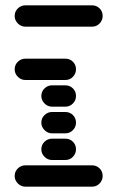

<svg xmlns="http://www.w3.org/2000/svg" viewBox="-20 -710 440 720"><path d="M35 -50Q35 -34 47 -22Q59 -10 75 -10H325Q342 -10 353.5 -22Q365 -34 365 -50Q365 -67 353.5 -78.5Q342 -90 325 -90H75Q59 -90 47 -78.5Q35 -67 35 -50ZM135 -150Q135 -134 147 -122Q159 -110 175 -110H225Q242 -110 253.5 -122Q265 -134 265 -150Q265 -167 253.5 -178.5Q242 -190 225 -190H175Q159 -190 147 -178.5Q135 -167 135 -150ZM135 -250Q135 -234 147 -222Q159 -210 175 -210H225Q242 -210 253.5 -222Q265 -234 265 -250Q265 -267 253.5 -278.5Q242 -290 225 -290H175Q159 -290 147 -278.5Q135 -267 135 -250ZM135 -350Q135 -334 147 -322Q159 -310 175 -310H225Q242 -310 253.5 -322Q265 -334 265 -350Q265 -367 253.5 -378.5Q242 -390 225 -390H175Q159 -390 147 -378.5Q135 -367 135 -350ZM35 -450Q35 -434 47 -422Q59 -410 75 -410H225Q242 -410 253.5 -422Q265 -434 265 -450Q265 -467 253.5 -478.5Q242 -490 225 -490H75Q59 -490 47 -478.5Q35 -467 35 -450ZM35 -650Q35 -634 47 -622Q59 -610 75 -610H325Q342 -610 353.5 -622Q365 -634 365 -650Q365 -667 353.5 -678.5Q342 -690 325 -690H75Q59 -690 47 -678.5Q35 -667 35 -650Z"/></svg>

Font: Matrix Sans Raster
Style: Regular
Weight: 400
Designer: Brad Neil
Version: Version 1.100